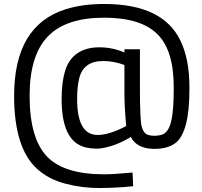

<svg xmlns="http://www.w3.org/2000/svg" viewBox="-20 -743 1016 966"><path d="M650 194Q560 203 476.5 203Q393 203 308.5 181Q224 159 166 106Q51 1 51 -261Q51 -616 312 -697Q396 -723 504 -723Q800 -723 888 -538Q933 -445 933 -305V-292Q933 -83 866 -26Q827 6 757 6Q691 6 657 -28Q643 -42 639 -54Q585 -22 540 -8.5Q495 5 468 5Q441 5 415 -0.5Q389 -6 366.5 -21Q344 -36 327 -64Q290 -125 290 -246Q290 -330 308 -388Q326 -446 370 -475.5Q414 -505 479.5 -505Q545 -505 606 -479V-495H684V-304Q684 -137 693 -106Q702 -75 717.5 -67.5Q733 -60 757 -60Q781 -60 798.5 -67Q816 -74 828 -96Q854 -142 854 -292V-306Q854 -489 773 -570Q690 -654 504 -654Q313 -654 222 -561Q129 -466 129 -261Q129 -45 218 46Q304 134 504 134Q552 134 647 125ZM368 -245Q368 -64 471 -64Q530 -64 615 -109Q606 -204 606 -278V-416Q552 -436 500.5 -436Q449 -436 419.5 -414.5Q390 -393 379 -350.5Q368 -308 368 -245Z"/></svg>

Font: Cairo-CLs
Style: CLs-Regular
Weight: 400
Version: Version 3.130;gftools[0.9.24]